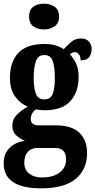

<svg xmlns="http://www.w3.org/2000/svg" viewBox="-27 -788 518 1043"><path d="M196 235Q-7 235 -7 99Q-7 47 25 15.5Q57 -16 108 -23Q84 -33 62 -52Q40 -71 40 -106Q40 -139 63.5 -163.5Q87 -188 124 -209Q83 -225 55 -264Q27 -303 27 -364Q27 -452 72.5 -500.5Q118 -549 215 -549Q248 -549 272.5 -542Q297 -535 319 -521Q339 -542 360 -560.5Q381 -579 414 -579Q442 -579 456.5 -561.5Q471 -544 471 -521Q471 -497 458 -478.5Q445 -460 411 -460Q411 -483 400.5 -494Q390 -505 381 -505Q371 -505 364.5 -501Q358 -497 352 -494Q372 -473 386 -443.5Q400 -414 400 -369Q400 -289 355.5 -239Q311 -189 215 -189Q206 -189 190.5 -190.5Q175 -192 167 -194Q158 -188 149 -173.5Q140 -159 140 -141Q140 -123 152 -115Q164 -107 180 -107H277Q363 -107 404.5 -66.5Q446 -26 446 43Q446 132 384.5 183.5Q323 235 196 235ZM213 -248Q249 -248 260 -279.5Q271 -311 271 -365Q271 -421 260 -455Q249 -489 214 -489Q179 -489 167.5 -454Q156 -419 156 -364Q156 -312 167.5 -280Q179 -248 213 -248ZM199 176Q263 176 297.5 149Q332 122 332 78Q332 16 273 16H171Q158 16 142.5 23Q127 30 116 48Q105 66 105 97Q105 135 132 155.5Q159 176 199 176ZM212 -628Q177 -628 154 -645Q131 -662 131 -698Q131 -735 154 -751.5Q177 -768 212 -768Q245 -768 269.5 -751.5Q294 -735 294 -698Q294 -662 269.5 -645Q245 -628 212 -628Z"/></svg>

Font: Noto Serif Myanmar ExtraCondensed ExtraBold
Style: Regular
Weight: 800
Width: 2
Designer: Ben Mitchell and the Monotype Design Team
Foundry: Monotype Imaging Inc.
Version: Version 2.106; ttfautohint (v1.8.4.7-5d5b)